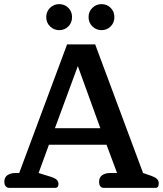

<svg xmlns="http://www.w3.org/2000/svg" viewBox="-20 -910 790 930"><path d="M204 -827Q204 -854 222.5 -872Q241 -890 267 -890Q293 -890 311 -872Q329 -854 329 -827Q329 -800 311 -782Q293 -764 267 -764Q241 -764 222.5 -782Q204 -800 204 -827ZM409 -827Q409 -854 427.5 -872Q446 -890 472 -890Q498 -890 516 -872Q534 -854 534 -827Q534 -800 516 -782Q498 -764 472 -764Q446 -764 427.5 -782Q409 -800 409 -827ZM1 -30Q1 -51 16 -61.5Q31 -72 56 -72H73L305 -695H441L673 -72L711 -59Q731 -52 740 -43.5Q749 -35 749 -22Q749 0 734 0H484Q460 0 460 -30Q460 -51 475 -61.5Q490 -72 515 -72H547L496 -209H217L167 -72L222 -55Q245 -48 254 -40Q263 -32 263 -19Q263 0 248 0H26Q14 0 7.5 -8Q1 -16 1 -30ZM466 -289 357 -590 246 -289Z"/></svg>

Font: Maitree SemiBold
Style: Regular
Weight: 600
Designer: CadsonDemak Team
Foundry: CadsonDemak
Version: Version 1.001